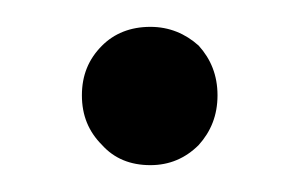

<svg xmlns="http://www.w3.org/2000/svg" viewBox="-20 -118 222 143"><path d="M92 5C92 5 92 5 92 5C106 5 118 0 128 -10C137 -20 142 -32 142 -47C142 -47 142 -47 142 -47C142 -62 137 -74 128 -84C118 -93 106 -98 92 -98C92 -98 92 -98 92 -98C77 -98 65 -93 56 -84C46 -74 41 -62 41 -47C41 -47 41 -47 41 -47C41 -32 46 -20 56 -10C65 0 77 5 92 5Z"/></svg>

Font: wox.body
Style: Regular
Weight: 500
Designer: Ninad Kale (Devanagari), Jonny Pinhorn (Latin)
Foundry: Indian Type Foundry
Version: ""